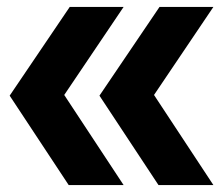

<svg xmlns="http://www.w3.org/2000/svg" viewBox="-20 -536 640 556"><path d="M179 0 8 -259 182 -516H338L166 -261L338 0ZM439 0 268 -259 442 -516H598L426 -261L598 0Z"/></svg>

Font: Red Hat Mono VF Light
Style: Regular
Weight: 300
Monospace: yes
Designer: Pentagram, MCKL
Foundry: Pentagram, MCKL
Version: Version 1.023